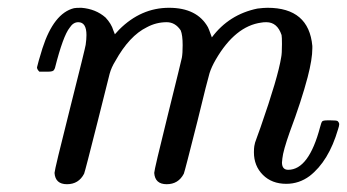

<svg xmlns="http://www.w3.org/2000/svg" viewBox="-20 -462 891 493"><path d="M81 -278Q75 -284 75 -289Q77 -299 89 -338Q118 -428 170 -441Q175 -442 189 -442Q226 -439 251 -417Q266 -401 271 -384L275 -374L286 -386Q342 -442 414 -442Q486 -442 514 -392Q515 -391 524 -366Q568 -425 641 -440Q657 -442 667 -442Q773 -442 782 -344V-338Q782 -310 770 -264Q754 -203 724 -123Q707 -75 705 -55Q705 -53 704.5 -49.5Q704 -46 704 -45Q704 -26 720 -26Q773 -26 802 -136Q805 -148 807.5 -150.5Q810 -153 822 -153H828Q845 -153 847 -151Q851 -147 851 -143Q851 -139 848 -130Q824 -48 775 -10Q748 10 715 10Q678 10 655 -13Q632 -36 632 -71Q632 -81 633 -87Q634 -93 635 -96Q636 -99 640.5 -111.5Q645 -124 649 -135Q694 -264 702 -315Q704 -324 704 -349Q704 -367 703 -372Q692 -405 664 -405Q656 -405 651 -404Q584 -395 534 -309Q523 -290 518 -274Q513 -258 487 -151Q455 -24 452 -16Q438 11 408 11Q378 11 376 -18Q376 -26 411 -167Q446 -308 447 -314Q449 -325 449 -346Q449 -372 444 -384Q430 -405 408 -405Q381 -405 357 -392Q312 -370 276 -305Q266 -289 261.5 -272.5Q257 -256 231 -151Q199 -24 196 -16Q182 11 152 11Q122 11 120 -18Q120 -26 159.5 -182.5Q199 -339 200 -347Q202 -361 202 -372Q202 -405 181 -405Q168 -405 159 -391Q142 -370 121 -287Q120 -285 119 -283Q117 -278 104 -278Q100 -278 98 -278Z"/></svg>

Font: MathJax_Main
Style: Italic
Weight: 400
Version: Version 1.1